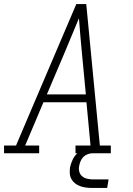

<svg xmlns="http://www.w3.org/2000/svg" viewBox="-35 -755 655 946"><path d="M-15 0V-38H44L132 -245L341 -735H390L457 -38H511V0H337V-38H411L391 -251H179L89 -38H158V0ZM388 -290 369 -490Q365 -534 361 -577.5Q357 -621 354 -665Q336 -621 317.5 -577.5Q299 -534 281 -490L196 -290ZM418 171Q403 171 388 169Q373 167 359.5 162Q346 157 335 148.5Q324 140 317 127.5Q310 115 309 100Q308 85 310 70Q314 50 323.5 30.5Q333 11 349.5 -3Q366 -17 386.5 -23Q407 -29 427 -29L422 0Q410 0 397.5 4.5Q385 9 376 18Q367 27 362 39Q357 51 355 63Q352 78 356 92Q360 106 371 114.5Q382 123 396 126Q410 129 425 129H500L493 171Z"/></svg>

Font: Iosevka Slab XLtExObl
Style: Regular
Weight: 200
Width: 7
Italic angle: -9°
Monospace: yes
Designer: Belleve Invis
Foundry: Belleve Invis
Version: Version 11.1.1; ttfautohint (v1.8.3)